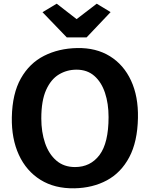

<svg xmlns="http://www.w3.org/2000/svg" viewBox="-20 -1011 811 1039"><path d="M383 8Q276 10 199.2 -37.8Q122.5 -85.5 82.2 -172.8Q42 -260 44 -376Q46.5 -504.5 93 -586.8Q139.5 -669 218.5 -709Q297.5 -749 397.5 -751Q500 -753 574.8 -706.8Q649.5 -660.5 689.2 -574.8Q729 -489 726.5 -372.5Q724 -244 679.5 -160.2Q635 -76.5 558.5 -35.2Q482 6 383 8ZM386 -107Q469.5 -107 518.5 -172.2Q567.5 -237.5 567.5 -377.5Q567.5 -450.5 548.2 -508.5Q529 -566.5 490.5 -600.2Q452 -634 394 -634Q342 -634 298.8 -608Q255.5 -582 229.5 -524Q203.5 -466 203.5 -370Q203.5 -296.5 223.8 -237Q244 -177.5 284.8 -142.2Q325.5 -107 386 -107ZM341.5 -808.5 210 -945 287 -991 394.5 -907.5 503.5 -991 578.5 -945.5 448.5 -808.5Z"/></svg>

Font: Merriweather Sans
Style: Bold
Weight: 700
Designer: Eben Sorkin
Foundry: Eben Sorkin
Version: Version 1.008; ttfautohint (v1.7.19-72a1) -l 8 -r 50 -G 200 